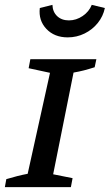

<svg xmlns="http://www.w3.org/2000/svg" viewBox="-24 -771 452 791"><path d="M-4 0 2 -33Q25 -40 47 -45.5Q69 -51 90 -55L182 -471L94 -490L101 -527H373L366 -494Q341 -486 321.5 -481Q302 -476 279 -472L195 -53L275 -37L268 0ZM255 -617Q200 -617 167 -652Q134 -687 140 -738L192 -751Q193 -722 211.5 -704.5Q230 -687 260 -687Q290 -687 316.5 -705Q343 -723 354 -751L408 -738Q401 -704 379 -676.5Q357 -649 324.5 -633Q292 -617 255 -617Z"/></svg>

Font: Piazzolla SC Medium
Style: Italic
Weight: 500
Italic angle: -11.3°
Designer: Juan Pablo del Peral
Foundry: Huerta Tipografica
Version: Version 1.330